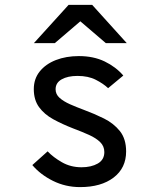

<svg xmlns="http://www.w3.org/2000/svg" viewBox="-20 -752 656 784"><path d="M307 12Q247.5 12 196.2 -13.5Q145 -39 112 -78L174.5 -134Q197 -110 232.8 -89.5Q268.5 -69 313 -69Q352.5 -69 379.2 -84.2Q406 -99.5 406 -131Q406 -155 389.2 -171.5Q372.5 -188 343.8 -201Q315 -214 279 -227.5Q234 -245 197.5 -265Q161 -285 139.5 -314.5Q118 -344 118 -388Q118 -430 142.2 -460.2Q166.5 -490.5 208.2 -506.8Q250 -523 302 -523Q362 -523 407.5 -501Q453 -479 483.5 -443.5L421.5 -392Q402 -410.5 371.2 -426.2Q340.5 -442 296.5 -442Q256.5 -442 231.8 -428Q207 -414 207 -387.5Q207 -367 223.2 -352.5Q239.5 -338 266 -326.2Q292.5 -314.5 323.5 -303Q365.5 -287.5 404.8 -268Q444 -248.5 469.5 -216.8Q495 -185 495 -133.5Q495 -66 444 -27Q393 12 307 12ZM118.5 -576 260 -732H356.5L497.5 -576H412L308 -665L204 -576Z"/></svg>

Font: Overpass Mono Medium
Style: Regular
Weight: 500
Monospace: yes
Designer: Delve Withrington, Dave Bailey
Foundry: Delve Fonts LLC
Version: Version 4.000